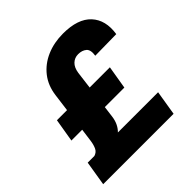

<svg xmlns="http://www.w3.org/2000/svg" viewBox="-191 -893 1049 1049"><g transform="rotate(-45 333.5 -368.5)"><path d="M564.5 0H20.5L43.9 -143.1H95.7Q117.7 -149.9 126.7 -168.9Q135.7 -188 139.6 -214.8L149.9 -291.5H66.4L88.9 -425.8H167L180.2 -526.4Q188.5 -593.3 225.3 -640.4Q262.2 -687.5 319.6 -712.4Q377 -737.3 447.3 -737.3Q561.5 -737.3 613.5 -681.2Q665.5 -625 650.9 -529.3L486.3 -526.9Q492.7 -568.4 474.1 -583.7Q455.6 -599.1 425.8 -599.1Q398.4 -599.1 379.2 -580.8Q359.9 -562.5 354.5 -526.4L341.8 -425.8H498L475.6 -291.5H324.7L316.4 -226.6Q309.6 -174.8 277.3 -143.1H587.9Z"/></g></svg>

Font: Inter Display Extra Bold
Style: Italic
Weight: 800
Italic angle: -9.39999°
Designer: Rasmus Andersson
Foundry: rsms
Version: Version 4.000;git-4fc901f